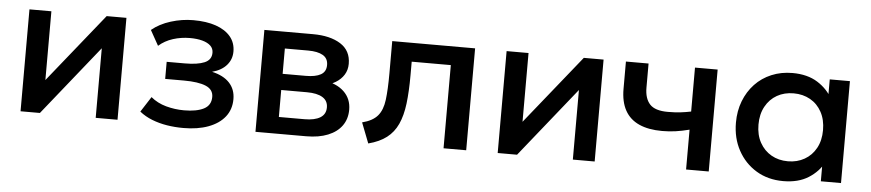

<svg xmlns="http://www.w3.org/2000/svg" viewBox="-37 -713 4212 929"><g transform="rotate(5 2069.0 -248.5)"><path d="M76.5 0V-495H183V-161L451.5 -495H547.5V0H441.5V-338L170.5 0Z M868 12Q826.5 12 788 5.8Q749.5 -0.5 715.5 -13.8Q681.5 -27 654 -49L702 -123.5Q733.5 -97 776.5 -85.2Q819.5 -73.5 864 -73.5Q924.5 -73.5 959.5 -91.2Q994.5 -109 994.5 -150Q994.5 -186 957.8 -201.5Q921 -217 851 -217H760V-300H848Q910 -300 943.5 -314.2Q977 -328.5 977 -363Q977 -383.5 962.8 -397Q948.5 -410.5 922.8 -417.5Q897 -424.5 862.5 -424.5Q820 -424.5 780.5 -412Q741 -399.5 711.5 -373.5L670.5 -447Q708.5 -478.5 762.5 -495.2Q816.5 -512 871.5 -512Q935.5 -512 981.5 -496Q1027.5 -480 1052.5 -450Q1077.5 -420 1077.5 -377.5Q1077.5 -339.5 1053.2 -311.5Q1029 -283.5 983 -271Q1039 -258.5 1068.2 -227Q1097.5 -195.5 1097.5 -148Q1097.5 -98 1069.2 -62.2Q1041 -26.5 989.2 -7.2Q937.5 12 868 12Z M1217.5 0V-495H1453.5Q1537.5 -495 1588 -463Q1638.5 -431 1638.5 -367Q1638.5 -337 1624 -313.8Q1609.5 -290.5 1584 -275Q1558.5 -259.5 1524.5 -252.5L1522.5 -277Q1588 -268 1624 -233.5Q1660 -199 1660 -146Q1660 -101 1636.5 -68.2Q1613 -35.5 1569 -17.8Q1525 0 1463.5 0ZM1324 -81.5H1448.5Q1498 -81.5 1524.8 -98Q1551.5 -114.5 1551.5 -147.5Q1551.5 -180 1525 -196.2Q1498.5 -212.5 1448.5 -212.5H1309.5V-291H1437Q1483.5 -291 1509 -305.2Q1534.5 -319.5 1534.5 -352Q1534.5 -384.5 1509 -399.2Q1483.5 -414 1437 -414H1324Z M1766 8.5 1727.5 -90.5Q1778.5 -103.5 1802.2 -131.5Q1826 -159.5 1832.2 -209.5Q1838.5 -259.5 1838.5 -338.5V-495H2241V0H2131V-404H1941V-338.5Q1941 -259 1933.8 -200Q1926.5 -141 1907.5 -99.5Q1888.5 -58 1854.2 -31.8Q1820 -5.5 1766 8.5Z M2394 0V-495H2500.5V-161L2769 -495H2865V0H2759V-338L2488 0Z M3309 0V-193.5Q3274 -184.5 3242.8 -180Q3211.5 -175.5 3177 -175.5Q3110.5 -175.5 3065 -196Q3019.5 -216.5 2996.5 -258Q2973.5 -299.5 2973.5 -362.5V-495H3083.5V-378Q3083.5 -325 3109 -297.5Q3134.5 -270 3196 -270Q3231.5 -270 3258.2 -273.2Q3285 -276.5 3309 -281.5V-495H3419V0Z M3781.5 15Q3707.5 15 3650.8 -19.2Q3594 -53.5 3561.8 -112.8Q3529.5 -172 3529.5 -247.5Q3529.5 -304 3548 -352Q3566.5 -400 3600 -435.5Q3633.5 -471 3680 -490.5Q3726.5 -510 3781.5 -510Q3854.5 -510 3903.8 -479Q3953 -448 3979 -399L3963.5 -375.5V-495H4061.5V0H3963.5V-119.5L3979 -96Q3953 -47 3903.8 -16Q3854.5 15 3781.5 15ZM3796 -82.5Q3841 -82.5 3876.5 -102.8Q3912 -123 3932.2 -160Q3952.5 -197 3952.5 -247.5Q3952.5 -298 3932.2 -335.2Q3912 -372.5 3876.5 -392.5Q3841 -412.5 3796 -412.5Q3750.5 -412.5 3715.2 -392.5Q3680 -372.5 3659.5 -335.2Q3639 -298 3639 -247.5Q3639 -197 3659.5 -160Q3680 -123 3715.2 -102.8Q3750.5 -82.5 3796 -82.5Z"/></g></svg>

Font: Geologica Cursive
Style: Regular
Weight: 400
Designer: Sindre Bremnes, Frode Helland
Foundry: Monokrom Skriftforlag AS
Version: Version 1.010;gftools[0.9.28]